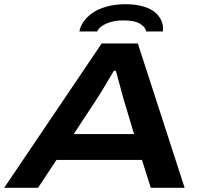

<svg xmlns="http://www.w3.org/2000/svg" viewBox="-41 -894 969 914"><path d="M336.9 -744.1Q340.8 -767.6 356.2 -790Q371.6 -812.5 397.9 -831.5Q424.3 -850.6 465.8 -862.3Q507.3 -874 557.1 -874Q606.9 -874 644.3 -862.3Q681.6 -850.6 701.4 -831.5Q721.2 -812.5 729.5 -790Q737.8 -767.6 733.9 -744.1H654.8Q652.8 -763.7 626.5 -780.3Q600.1 -796.9 546.9 -796.9Q497.6 -796.9 463.6 -781Q429.7 -765.1 421.9 -744.1ZM-21 0 442.9 -687H615.2L837.9 0H676.8L634.8 -132.8H228L140.1 0ZM310.1 -255.9H597.2L546.9 -423.8Q543.5 -435.1 534.4 -469.2Q525.4 -503.4 518.3 -529.5Q511.2 -555.7 509.8 -557.1H501Q446.8 -464.4 419.9 -422.9Z"/></svg>

Font: Archivo Expanded SemiBold
Style: Italic
Weight: 600
Width: 7
Italic angle: -10°
Designer: Hector Gatti
Foundry: Omnibus-Type
Version: Version 2.001